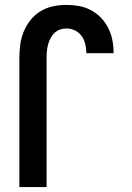

<svg xmlns="http://www.w3.org/2000/svg" viewBox="-20 -763 540 783"><path d="M59 0V-530Q59 -557 63 -584Q67 -611 77.5 -636Q88 -661 105.5 -682.5Q123 -704 146.5 -718Q170 -732 197 -737.5Q224 -743 251 -743Q277 -743 302 -738.5Q327 -734 350 -722Q373 -710 391 -691.5Q409 -673 420.5 -650.5Q432 -628 437.5 -603Q443 -578 443 -552V-546H332V-549Q332 -567 327.5 -584.5Q323 -602 312.5 -616.5Q302 -631 285.5 -639Q269 -647 251 -647Q238 -647 225 -642.5Q212 -638 202.5 -629Q193 -620 186.5 -608Q180 -596 176.5 -583Q173 -570 171.5 -556.5Q170 -543 170 -530V0Z"/></svg>

Font: Iosevka
Style: Bold
Weight: 700
Monospace: yes
Designer: Belleve Invis
Foundry: Belleve Invis
Version: Version 32.5.0; ttfautohint (v1.8.4)